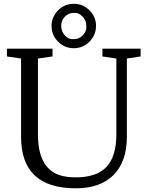

<svg xmlns="http://www.w3.org/2000/svg" viewBox="-20 -997 790 1028"><path d="M385.3 11.2Q92.8 11.2 92.8 -264.2V-683.6L17.1 -694.8V-736.3H261.2V-694.8L183.1 -683.6V-278.8Q183.1 -98.6 297.9 -59.6Q334.5 -47.4 386.5 -47.4Q438.5 -47.4 480 -60.5Q521.5 -73.7 548.8 -102.1Q603 -158.2 603 -278.8V-683.6L528.3 -694.8V-736.3H732.9V-694.8L659.2 -683.6V-264.2Q659.2 -132.3 588.4 -60.5Q517.6 11.2 385.3 11.2ZM255.9 -858.4Q255.9 -882.8 265.4 -904.3Q274.9 -925.8 291 -941.9Q325.7 -976.6 375.5 -976.6Q424.3 -976.6 459 -941.9Q494.1 -906.7 494.1 -858.4Q494.1 -809.1 459 -773.9Q423.8 -738.8 375.5 -738.8Q326.2 -738.8 291 -773.9Q255.9 -809.1 255.9 -858.4ZM327.1 -807.6Q346.7 -787.1 368.2 -787.1Q389.6 -787.1 401.9 -792.7Q414.1 -798.3 422.9 -807.6Q442.4 -828.1 442.4 -850.3Q442.4 -872.6 437.3 -885.3Q432.1 -897.9 422.9 -907.2Q403.3 -928.2 382.1 -928.2Q360.8 -928.2 348.4 -922.6Q335.9 -917 326.9 -907.5Q317.9 -897.9 312.7 -885.3Q307.6 -872.6 307.6 -858.2Q307.6 -843.8 312.7 -830.6Q317.9 -817.4 327.1 -807.6Z"/></svg>

Font: Habibi
Style: Regular
Weight: 400
Designer: Magnus Gaarde
Foundry: Magnus Gaarde
Version: Version 1.001